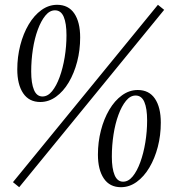

<svg xmlns="http://www.w3.org/2000/svg" viewBox="-20 -770 726 800"><path d="M148 -345Q101 -345 76.5 -381.5Q52 -418 52 -481Q52 -533 64.5 -581.5Q77 -630 99.5 -668Q122 -706 152.5 -728Q183 -750 218 -750Q265 -750 289.5 -714Q314 -678 314 -614Q314 -561 301.5 -513Q289 -465 266.5 -427Q244 -389 213.5 -367Q183 -345 148 -345ZM110 -472Q110 -423 121.5 -395.5Q133 -368 157 -368Q179 -368 197 -390Q215 -412 228.5 -449Q242 -486 249.5 -531.5Q257 -577 257 -623Q257 -673 245.5 -700Q234 -727 209 -727Q187 -727 169 -705Q151 -683 137.5 -646.5Q124 -610 117 -564.5Q110 -519 110 -472ZM34 -11 638 -750 664 -729 60 10ZM484 10Q437 10 412.5 -26.5Q388 -63 388 -126Q388 -178 400.5 -226.5Q413 -275 435.5 -313Q458 -351 488.5 -373Q519 -395 554 -395Q601 -395 625.5 -359Q650 -323 650 -259Q650 -206 637.5 -158Q625 -110 602.5 -72Q580 -34 549.5 -12Q519 10 484 10ZM446 -117Q446 -68 457.5 -40.5Q469 -13 493 -13Q515 -13 533 -35Q551 -57 564.5 -94Q578 -131 585.5 -176.5Q593 -222 593 -268Q593 -318 581.5 -345Q570 -372 545 -372Q523 -372 505 -350Q487 -328 473.5 -291.5Q460 -255 453 -209.5Q446 -164 446 -117Z"/></svg>

Font: Spectral Light
Style: Italic
Weight: 300
Italic angle: -10°
Designer: Jean-Baptiste Levee
Foundry: Production Type
Version: Version 2.001